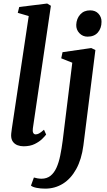

<svg xmlns="http://www.w3.org/2000/svg" viewBox="-20 -838 618 1113"><path d="M170.5 -94Q168 -77 172.5 -68Q177 -59 186.5 -59Q195.5 -59 206 -64.2Q216.5 -69.5 235 -86L247.5 -58Q241 -49 224.5 -32.8Q208 -16.5 181.2 -3.2Q154.5 10 116.5 10Q98 10 81.5 3.8Q65 -2.5 54.8 -16.5Q44.5 -30.5 44.5 -53.5Q44.5 -58.5 45.2 -65.2Q46 -72 47 -79.2Q48 -86.5 48.5 -91.5L146.5 -745L83 -763.5L91.5 -797.5L253.5 -817.5L275 -804.5ZM463.5 4.5Q453 85.5 422 141.8Q391 198 344.8 226.8Q298.5 255.5 242 255.5Q215.5 255.5 192.5 251Q169.5 246.5 159.5 238L176.5 191Q184 193.5 197 195.8Q210 198 220 198Q251.5 198 272.8 181Q294 164 307.5 134Q321 104 329.2 63.5Q337.5 23 343.5 -23.5L399 -474.5L335 -500L342.5 -535.5L509 -559.5L533 -548ZM487.5 -625.5Q459.5 -625.5 440.2 -645.8Q421 -666 422 -694.5Q423.5 -730 445 -754Q466.5 -778 502.5 -778Q533.5 -778 551.2 -758.2Q569 -738.5 568.5 -711.5Q568.5 -674.5 547.5 -650Q526.5 -625.5 487.5 -625.5Z"/></svg>

Font: Merriweather 36pt SemiBold
Style: Italic
Weight: 600
Italic angle: -7.8°
Version: Version 2.101